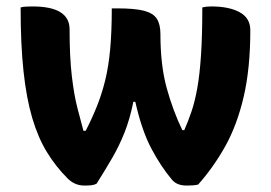

<svg xmlns="http://www.w3.org/2000/svg" viewBox="-20 -566 840 596"><path d="M327 -540H344Q399 -540 427.5 -532.5Q456 -525 467 -507.5Q478 -490 478 -460Q478 -363 497.5 -292.5Q517 -222 546 -162H552Q564 -189 574.5 -220Q585 -251 592.5 -293Q600 -335 604 -395.5Q608 -456 608 -543Q620 -546 636 -546Q691 -546 724 -528Q757 -510 757 -472Q757 -354 736.5 -266Q716 -178 679.5 -112.5Q643 -47 595 7Q586 9 576.5 9.5Q567 10 559 10Q529 10 514 -8Q480 -48 450 -104.5Q420 -161 400 -250H394Q383 -196 366.5 -154.5Q350 -113 328.5 -76Q307 -39 280 4Q273 8 264 9Q255 10 242 10Q212 10 190 -12Q153 -49 125.5 -94Q98 -139 80 -200Q62 -261 53 -344.5Q44 -428 44 -543Q52 -545 61 -545.5Q70 -546 81 -546Q196 -546 196 -475Q196 -389 203 -329.5Q210 -270 220.5 -230Q231 -190 239 -160H246Q266 -199 281 -236.5Q296 -274 306.5 -316.5Q317 -359 322 -413.5Q327 -468 327 -540Z"/></svg>

Font: Recursive Sn Csl St XBd
Style: Regular
Weight: 800
Version: Version 1.085;hotconv 1.1.0;makeotfexe 2.6.0; ttfautohint (v